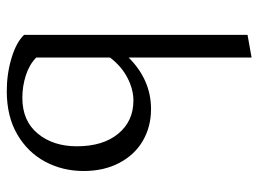

<svg xmlns="http://www.w3.org/2000/svg" viewBox="-118 -639 763 567"><g transform="rotate(90 263.5 -355.5)"><path d="M83 -45V-705L150 -717V-354Q216 -420 302 -420Q354 -420 395.5 -396Q437 -372 461 -326.5Q485 -281 485 -221Q485 -159 457.5 -107.5Q430 -56 377 -25Q324 6 249 6Q198 6 151.5 -8Q105 -22 83 -45ZM269 -40Q337 -40 374.5 -85.5Q412 -131 412 -201Q412 -278 375 -323Q338 -368 277 -368Q244 -368 210 -350.5Q176 -333 150 -299V-81Q170 -61 202 -50.5Q234 -40 269 -40Z"/></g></svg>

Font: LXGW Bright GB
Style: Regular
Weight: 400
Designer: Christian Thalmann (Catharsis Fonts)
Foundry: LXGW / Christian Thalmann (Catharsis Fonts) / Fontworks Inc.
Version: Version 5.510